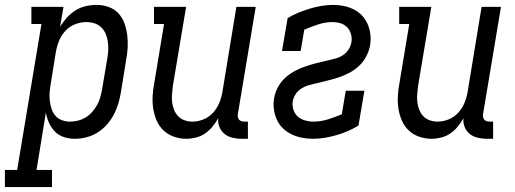

<svg xmlns="http://www.w3.org/2000/svg" viewBox="-80 -558 2100 783"><path d="M-60 205V135H-10L89 -460H48V-530H179L165 -449Q177 -469 193 -486.5Q209 -504 228.5 -516Q248 -528 270 -533Q292 -538 314 -538Q314 -538 314 -538Q314 -538 314 -538Q340 -538 363.5 -529.5Q387 -521 403.5 -503Q420 -485 428 -461.5Q436 -438 439 -413.5Q442 -389 440.5 -362.5Q439 -336 434 -311L413 -181Q409 -157 402 -134Q395 -111 383.5 -89.5Q372 -68 355 -49Q338 -30 317 -17Q296 -4 272 2Q248 8 225 8Q202 8 180.5 1Q159 -6 144 -21.5Q129 -37 120 -57Q111 -77 107 -99L69 135H132V205ZM205 -62Q221 -62 237.5 -66Q254 -70 269 -79Q284 -88 295.5 -101Q307 -114 315.5 -129Q324 -144 328.5 -160Q333 -176 336 -192L358 -322Q361 -339 361.5 -356.5Q362 -374 359.5 -390Q357 -406 350.5 -421Q344 -436 332.5 -447Q321 -458 305 -463Q289 -468 272 -468Q249 -468 226 -459Q203 -450 186.5 -432Q170 -414 161 -392Q152 -370 148 -347L127 -217Q124 -200 122.5 -182Q121 -164 123 -147.5Q125 -131 130 -115Q135 -99 145.5 -86.5Q156 -74 172 -68Q188 -62 205 -62Z M680 8Q654 8 629.5 -0.5Q605 -9 587 -26Q569 -43 559 -66Q549 -89 545 -114.5Q541 -140 542.5 -166.5Q544 -193 549 -219L589 -460H548V-530H679L625 -208Q623 -191 621.5 -174Q620 -157 622 -141Q624 -125 630 -110Q636 -95 646.5 -84Q657 -73 672.5 -67.5Q688 -62 704 -62Q727 -62 749.5 -71Q772 -80 788.5 -98Q805 -116 814 -138Q823 -160 827 -183L884 -530H963L890 -93Q889 -87 890 -81Q891 -75 894.5 -70.5Q898 -66 904 -64Q910 -62 916 -62H931V8H904Q886 8 867.5 3.5Q849 -1 835.5 -12Q822 -23 815 -40Q808 -57 810 -76Q800 -58 786.5 -41.5Q773 -25 756 -13.5Q739 -2 719 3Q699 8 680 8Z M1196 8Q1173 8 1150.5 3.5Q1128 -1 1108.5 -10.5Q1089 -20 1073.5 -35Q1058 -50 1049 -70Q1040 -90 1037 -112.5Q1034 -135 1038 -158Q1042 -181 1053.5 -202.5Q1065 -224 1083 -240.5Q1101 -257 1122.5 -268.5Q1144 -280 1166.5 -287.5Q1189 -295 1212 -301Q1235 -307 1258 -312H1259Q1275 -316 1290 -320Q1305 -324 1318.5 -333Q1332 -342 1341 -355.5Q1350 -369 1353 -385Q1356 -402 1351.5 -418.5Q1347 -435 1336 -446.5Q1325 -458 1309 -463Q1293 -468 1276 -468Q1247 -468 1218 -458.5Q1189 -449 1161 -437L1146 -350H1070L1093 -484Q1114 -497 1137.5 -506.5Q1161 -516 1184 -523Q1207 -530 1231 -534Q1255 -538 1278 -538Q1301 -538 1322.5 -533.5Q1344 -529 1363 -519.5Q1382 -510 1396.5 -494.5Q1411 -479 1419.5 -459Q1428 -439 1430.5 -417Q1433 -395 1429 -372Q1425 -350 1413.5 -328Q1402 -306 1384.5 -289.5Q1367 -273 1345.5 -261.5Q1324 -250 1301.5 -242.5Q1279 -235 1256 -229.5Q1233 -224 1210 -218H1208Q1193 -214 1178 -210Q1163 -206 1149 -197Q1135 -188 1126 -174.5Q1117 -161 1114 -146Q1111 -128 1116.5 -111Q1122 -94 1134 -83Q1146 -72 1163.5 -67Q1181 -62 1198 -62Q1227 -62 1256.5 -71Q1286 -80 1314 -92L1330 -188H1406L1382 -46Q1361 -33 1337.5 -23Q1314 -13 1291 -6.5Q1268 0 1244 4Q1220 8 1196 8Z M1680 8Q1654 8 1629.5 -0.5Q1605 -9 1587 -26Q1569 -43 1559 -66Q1549 -89 1545 -114.5Q1541 -140 1542.5 -166.5Q1544 -193 1549 -219L1589 -460H1548V-530H1679L1625 -208Q1623 -191 1621.5 -174Q1620 -157 1622 -141Q1624 -125 1630 -110Q1636 -95 1646.5 -84Q1657 -73 1672.5 -67.5Q1688 -62 1704 -62Q1727 -62 1749.5 -71Q1772 -80 1788.5 -98Q1805 -116 1814 -138Q1823 -160 1827 -183L1884 -530H1963L1890 -93Q1889 -87 1890 -81Q1891 -75 1894.5 -70.5Q1898 -66 1904 -64Q1910 -62 1916 -62H1931V8H1904Q1886 8 1867.5 3.5Q1849 -1 1835.5 -12Q1822 -23 1815 -40Q1808 -57 1810 -76Q1800 -58 1786.5 -41.5Q1773 -25 1756 -13.5Q1739 -2 1719 3Q1699 8 1680 8Z"/></svg>

Font: Iosevka Slab
Style: Italic
Weight: 400
Italic angle: -9°
Monospace: yes
Designer: Belleve Invis
Foundry: Belleve Invis
Version: Version 11.1.0; ttfautohint (v1.8.3)